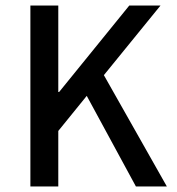

<svg xmlns="http://www.w3.org/2000/svg" viewBox="-20 -675 640 695"><path d="M90 0V-655H191V-342H194L448 -655H561L356 -403L584 0H472L294 -328L191 -201V0Z"/></svg>

Font: Source Code Pro Medium
Style: Regular
Weight: 500
Monospace: yes
Designer: Paul D. Hunt, Teo Tuominen
Foundry: Adobe Systems Incorporated
Version: Version 2.030;PS 1.000;hotconv 16.6.51;makeotf.lib2.5.65220